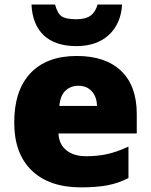

<svg xmlns="http://www.w3.org/2000/svg" viewBox="-20 -807 658 837"><path d="M333 9.8Q194.8 9.8 118.4 -63.7Q42 -137.2 42 -272.9Q42 -413.1 112.8 -488Q183.6 -563 314.9 -563Q439.9 -563 508.1 -497.8Q576.2 -432.6 576.2 -310.1V-225.1H234.9Q236.8 -178.7 268.8 -152.3Q300.8 -126 356 -126Q406.2 -126 448.5 -135.5Q490.7 -145 540 -168V-30.8Q495.1 -7.8 447.3 1Q399.4 9.8 333 9.8ZM321.8 -433.1Q288.1 -433.1 265.4 -411.9Q242.7 -390.6 238.8 -345.2H402.8Q401.9 -385.3 380.1 -409.2Q358.4 -433.1 321.8 -433.1ZM512.2 -787.1Q507.3 -703.6 454.6 -654.8Q401.9 -606 313 -606Q221.7 -606 171.6 -652.3Q121.6 -698.7 117.2 -787.1H220.2Q230 -749 248.3 -736.1Q266.6 -723.1 313 -723.1Q352.5 -723.1 374.3 -738.5Q396 -753.9 405.3 -787.1Z"/></svg>

Font: Open Sans ExtBd
Style: Bold
Weight: 800
Foundry: Ascender Corporation
Version: Version 1.10